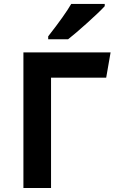

<svg xmlns="http://www.w3.org/2000/svg" viewBox="-20 -937 591 957"><path d="M234.4 0H96.7V-675.8H531.2L509.3 -549.8H234.4ZM319.3 -741.2H220.2V-755.9Q304.2 -863.3 335 -917.5H502V-906.2Q476.6 -878.4 415.3 -823.2Q354 -768.1 319.3 -741.2Z"/></svg>

Font: Cadman
Style: Bold
Weight: 700
Designer: Paul James MIller
Foundry: High-Logic / Made with FontCreator
Version: Version 2.114;March 28, 2021;FontCreator 13.0.0.2683 64-bit